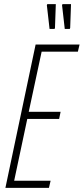

<svg xmlns="http://www.w3.org/2000/svg" viewBox="-20 -902 402 922"><path d="M6 0 151 -688H362L354 -654H180L118 -365H271L264 -331H111L48 -34H223L215 0ZM242 -763H218L205 -877L207 -882H248L244 -768ZM315 -763H291L278 -877L280 -882H321L317 -768Z"/></svg>

Font: Saira UltraCondensed Thin
Style: Italic
Weight: 250
Width: 1
Italic angle: -12°
Designer: Hector Gatti with collaboration of the Omnibus-Type team
Foundry: Omnibus-Type
Version: Version 1.101